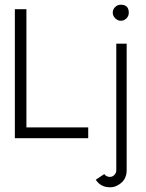

<svg xmlns="http://www.w3.org/2000/svg" viewBox="-20 -586 620 814"><path d="M458 -532Q458 -546 468 -556Q478 -566 492 -566Q526 -566 526 -532Q526 -518 516 -508Q506 -498 492 -498Q479 -498 468.5 -508.5Q458 -519 458 -532ZM92 -46H354V0H43V-547H92ZM446 164Q457 164 465 155.5Q473 147 473 136V-401H517V136Q517 182 474 202Q462 208 446 208Q407 208 386 176L422 152Q431 164 446 164Z"/></svg>

Font: Bhavuka
Style: Regular
Weight: 400
Version: 2.94.0; ttfautohint (v1.2) -l 7 -r 28 -G 50 -x 13 -D deva -f